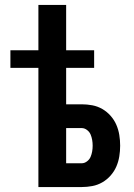

<svg xmlns="http://www.w3.org/2000/svg" viewBox="-20 -755 540 775"><path d="M135 0V-481H22V-552H135V-735H247V-552H360V-481H247V-334H310Q331 -334 352.5 -330Q374 -326 393 -315Q412 -304 426.5 -287.5Q441 -271 449.5 -251.5Q458 -232 461.5 -210.5Q465 -189 465 -167Q465 -145 461.5 -123.5Q458 -102 449.5 -82.5Q441 -63 426.5 -46.5Q412 -30 393 -19Q374 -8 352.5 -4Q331 0 310 0ZM247 -96H310Q321 -96 331 -103.5Q341 -111 345.5 -121.5Q350 -132 352 -143.5Q354 -155 354 -167Q354 -179 352 -190.5Q350 -202 345.5 -212.5Q341 -223 331 -230.5Q321 -238 310 -238H247Z"/></svg>

Font: Iosevka Custom
Style: Bold
Weight: 700
Monospace: yes
Designer: Belleve Invis
Foundry: Belleve Invis
Version: Version 30.3.3; ttfautohint (v1.8.3)